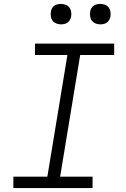

<svg xmlns="http://www.w3.org/2000/svg" viewBox="-20 -957 640 977"><path d="M48 0V-58H221L323 -677H158V-735H561V-677H388L286 -58H451V0ZM490 -833Q478 -833 466.5 -837.5Q455 -842 448 -851Q441 -860 439 -872.5Q437 -885 439 -898Q440 -906 444.5 -914.5Q449 -923 456.5 -928Q464 -933 473 -935Q482 -937 490 -937Q503 -937 514.5 -932.5Q526 -928 533 -919Q540 -910 542 -897.5Q544 -885 542 -872Q540 -864 535.5 -855.5Q531 -847 523.5 -842Q516 -837 507.5 -835Q499 -833 490 -833ZM290 -833Q278 -833 266.5 -837.5Q255 -842 248 -851Q241 -860 239 -872.5Q237 -885 239 -898Q240 -906 244.5 -914.5Q249 -923 256.5 -928Q264 -933 273 -935Q282 -937 290 -937Q303 -937 314.5 -932.5Q326 -928 333 -919Q340 -910 342 -897.5Q344 -885 342 -872Q340 -864 335.5 -855.5Q331 -847 323.5 -842Q316 -837 307.5 -835Q299 -833 290 -833Z"/></svg>

Font: Iosevka Curly Slab LtExObl
Style: Regular
Weight: 300
Width: 7
Italic angle: -9°
Monospace: yes
Designer: Belleve Invis
Foundry: Belleve Invis
Version: Version 11.1.0; ttfautohint (v1.8.3)